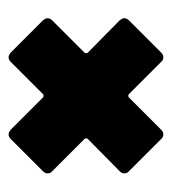

<svg xmlns="http://www.w3.org/2000/svg" viewBox="4 -538 409 458"><g transform="rotate(90 209.0 -309.5)"><path d="M389 -412 312 -489C309 -493 305 -494 301 -494C297 -494 294 -493 290 -489L213 -412C211 -410 207 -410 205 -412L128 -489C125 -493 121 -494 117 -494C113 -494 110 -493 106 -489L29 -412C26 -409 24 -405 24 -401C24 -397 26 -394 29 -390L106 -314C108 -312 108 -308 106 -306L29 -229C26 -226 24 -222 24 -218C24 -214 26 -211 29 -207L106 -130C110 -127 113 -125 117 -125C121 -125 125 -127 128 -130L205 -207C207 -209 211 -209 213 -207L290 -130C294 -127 297 -125 301 -125C305 -125 309 -127 312 -130L389 -207C393 -211 394 -214 394 -218C394 -222 393 -226 389 -229L312 -306C310 -308 310 -312 312 -314L389 -390C393 -394 394 -397 394 -401C394 -405 393 -409 389 -412Z"/></g></svg>

Font: Barlow Condensed Black
Style: Regular
Weight: 900
Width: 3
Designer: Jeremy Tribby
Foundry: Tribby Type
Version: Version 1.422;hotconv 1.0.109;makeotfexe 2.5.65596